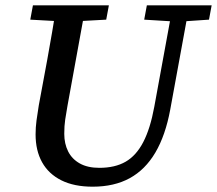

<svg xmlns="http://www.w3.org/2000/svg" viewBox="-20 -687 817 723"><path d="M221 -606 94 -613 104 -667H390L380 -613L252 -606ZM329 16Q259 16 211 -8Q163 -32 138.5 -76Q114 -120 114 -181Q114 -207 117.5 -233.5Q121 -260 126 -290L139 -360Q149 -412 158 -462.5Q167 -513 176 -564.5Q185 -616 193 -667H303L234 -288Q229 -260 225.5 -236.5Q222 -213 222 -183Q222 -146 236.5 -117Q251 -88 280.5 -71.5Q310 -55 354 -55Q413 -55 453 -78Q493 -101 519.5 -152Q546 -203 561 -285L631 -667H693L621 -274Q603 -177 565 -112.5Q527 -48 468.5 -16Q410 16 329 16ZM637 -606 523 -613 533 -667H777L767 -613L663 -606Z"/></svg>

Font: Source Serif 4 Medium
Style: Italic
Weight: 500
Italic angle: -12°
Designer: Frank Grießhammer
Foundry: Adobe Systems Incorporated
Version: Version 4.004;hotconv 1.0.116;makeotfexe 2.5.65601